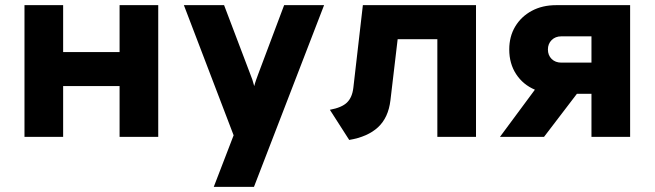

<svg xmlns="http://www.w3.org/2000/svg" viewBox="-20 -531 2540 745"><path d="M75 0V-511H225V-329H444V-511H594V0H444V-197H225V0Z M809.5 194 886.5 -6 693.5 -511H849.5L950.5 -245Q954.5 -236 959 -222.5Q963.5 -209 966.5 -197Q969.5 -209 974.2 -222.2Q979 -235.5 982.5 -245L1082.5 -511H1237.5L965.5 194Z M1335 12 1260 -105Q1306 -113.5 1326.2 -133Q1346.5 -152.5 1351 -190L1388 -511H1827V0H1677V-379H1523L1495 -142Q1487 -74.5 1446.8 -37.2Q1406.5 0 1335 12Z M1920 0 2055.5 -183Q2009.5 -202.5 1982.8 -243.2Q1956 -284 1956 -339Q1956 -389.5 1979.2 -428.2Q2002.5 -467 2043.5 -489Q2084.5 -511 2138 -511H2425V0H2275V-167H2218.5L2091 0ZM2158 -288H2275V-390H2158Q2135 -390 2120.5 -375.5Q2106 -361 2106 -339Q2106 -316.5 2120.5 -302.2Q2135 -288 2158 -288Z"/></svg>

Font: Overpass Black
Style: Regular
Weight: 900
Designer: Delve Withrington, Dave Bailey, Thomas Jockin
Foundry: Delve Fonts LLC
Version: Version 4.000; ttfautohint (v1.8.3)